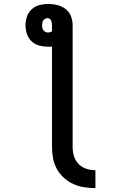

<svg xmlns="http://www.w3.org/2000/svg" viewBox="-20 -755 640 986"><path d="M470 211Q441 211 412 206.5Q383 202 356.5 190Q330 178 308 158Q286 138 272 112.5Q258 87 252.5 58Q247 29 247 0V-516Q242 -515 237 -515Q232 -515 227 -515Q204 -515 181.5 -521Q159 -527 142.5 -542.5Q126 -558 118.5 -580Q111 -602 111 -625Q111 -648 118.5 -670Q126 -692 143 -707.5Q160 -723 182.5 -729Q205 -735 228 -735Q251 -735 274.5 -729Q298 -723 317 -708.5Q336 -694 344.5 -671.5Q353 -649 353 -625V0Q353 24 360 47Q367 70 383.5 87Q400 104 423 111.5Q446 119 470 119ZM227 -588Q232 -588 237.5 -589.5Q243 -591 247 -595V-625Q247 -631 246 -637Q245 -643 243 -648.5Q241 -654 236 -658Q231 -662 225 -662Q219 -662 212.5 -659Q206 -656 202.5 -650.5Q199 -645 197.5 -638.5Q196 -632 196 -625Q196 -618 197.5 -611.5Q199 -605 203 -599.5Q207 -594 213.5 -591Q220 -588 227 -588Z"/></svg>

Font: Iosevka Curly Slab SmBdEx
Style: Regular
Weight: 600
Width: 7
Monospace: yes
Designer: Belleve Invis
Foundry: Belleve Invis
Version: Version 11.1.0; ttfautohint (v1.8.3)